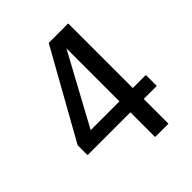

<svg xmlns="http://www.w3.org/2000/svg" viewBox="-187 -787 906 906"><g transform="rotate(-45 266.0 -334.5)"><path d="M415 0H326V-165H40V-231L285 -669H415V-238H502V-165H415ZM326 -238V-592L134 -238Z"/></g></svg>

Font: Trujillo
Style: Regular
Weight: 400
Designer: Fira Sans original fonts by bBox Type GmbH, Carrois Corporate GbR, & Edenspiekermann AG / Changes by Cristiano Sobral
Foundry: Fira Sans original fonts by bBox Type GmbH, Carrois Corporate GbR, & Edenspiekermann AG / Changes by Cristiano Sobral
Version: Version 4.301;October 17, 2021;FontCreator 14.0.0.2814 64-bi